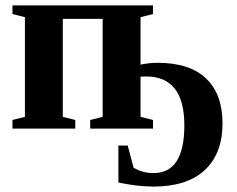

<svg xmlns="http://www.w3.org/2000/svg" viewBox="-20 -479 884 715"><path d="M362.3 -408.7H213.9V-43.9L260.3 -32.2V0H26.4V-32.2L72.8 -43.9V-415L26.4 -426.8V-459H549.8V-426.8L503.4 -415V-238.3Q535.2 -245.1 566.4 -245.1Q687 -245.1 747.8 -186.5Q808.6 -127.9 808.6 -20Q808.6 93.3 742.4 154.5Q676.3 215.8 551.8 215.8Q492.7 215.8 420.9 200.7V63H455.6L477.5 145.5Q509.8 165.5 551.8 165.5Q666.5 165.5 666.5 -12.2Q666.5 -194.3 523.9 -194.3L503.4 -193.4V-43.9L549.8 -32.2V0H315.9V-32.2L362.3 -43.9Z"/></svg>

Font: Liberation Serif
Style: Bold
Weight: 700
Designer: Steve Matteson
Foundry: Ascender Corporation
Version: Version 2.1.5